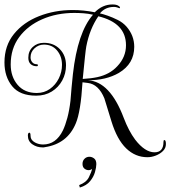

<svg xmlns="http://www.w3.org/2000/svg" viewBox="-34 -632 764 861"><path d="M627 73Q573 73 532 33.5Q491 -6 466 -87L434 -191Q408 -254 360 -260L336 -263Q328 -131 306 -79Q268 13 167 28Q165 28 162 29H157Q131 29 111 15Q91 1 91 -24Q91 -37 98 -37Q103 -37 103 -22Q103 -4 123 7Q140 16 159 16Q217 16 248 -47Q259 -70 268 -103.5Q277 -137 282 -180Q284 -210 287 -240Q290 -270 293 -300Q314 -487 383 -566Q361 -571 340 -572.5Q319 -574 299 -574Q220 -574 155 -545.5Q90 -517 52 -465.5Q14 -414 14 -343Q14 -288 45 -251.5Q76 -215 131 -215Q164 -215 189.5 -233Q215 -251 229.5 -280Q244 -309 244 -341Q244 -379 222 -405.5Q200 -432 163 -432Q139 -432 121 -415.5Q103 -399 103 -375Q103 -362 110.5 -353Q118 -344 130 -344Q136 -344 136 -340Q136 -335 131 -335Q114 -335 103.5 -344.5Q93 -354 93 -373Q93 -403 113 -421.5Q133 -440 163 -440Q207 -440 234.5 -411.5Q262 -383 262 -339Q262 -302 245 -271Q228 -240 198 -221.5Q168 -203 128 -203Q55 -203 20.5 -245.5Q-14 -288 -14 -352Q-14 -427 28.5 -479.5Q71 -532 141 -559.5Q211 -587 292 -587Q317 -587 341.5 -584.5Q366 -582 391 -577Q426 -612 470 -612Q487 -612 495.5 -607Q504 -602 504 -599Q504 -595 502 -595Q497 -597 490.5 -599Q484 -601 477 -601Q438 -601 414 -572Q428 -569 449.5 -561.5Q471 -554 494 -542.5Q517 -531 533 -513Q568 -473 568 -422Q568 -346 499 -305Q442 -272 360 -272Q459 -267 521 -103Q543 -45 572 -6Q616 51 659 51Q699 51 699 5Q699 -4 703 -4Q710 -4 710 14Q710 32 697 45Q684 58 665 65.5Q646 73 627 73ZM337 -278Q355 -279 371.5 -281Q388 -283 402 -286Q458 -298 492 -335Q531 -376 531 -429Q531 -529 407 -559Q368 -502 353 -424Q351 -414 347 -377Q343 -340 337 -278ZM324 209 321 198Q353 186 364.5 163Q376 140 379 125Q373 131 363 131Q353 131 344.5 124Q336 117 336 103Q336 89 345 80Q354 71 367 71Q378 71 388 78.5Q398 86 398 104Q398 118 392 139.5Q386 161 370 180.5Q354 200 324 209Z"/></svg>

Font: Updock
Style: Regular
Weight: 400
Designer: Robert E. Leuschke
Foundry: Robert E. Leuschke
Version: Version 1.010; ttfautohint (v1.8.4.7-5d5b)